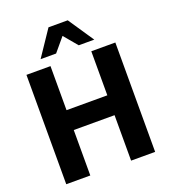

<svg xmlns="http://www.w3.org/2000/svg" viewBox="-164 -1046 1022 1163"><g transform="rotate(-20 347.5 -465.0)"><path d="M61 0V-705H216V-421H479V-705H634V0H479V-293H216V0ZM174 -765 285 -930H409L520 -765H420L347 -852L274 -765Z"/></g></svg>

Font: Nunito Sans 12pt ExtraLight
Style: Weight 830 Width 84 Optical size 12.0 YTLC 445
Weight: 830
Width: 4
Designer: Vernon Adams
Foundry: Vernon Adams
Version: Version 3.101;gftools[0.9.27]